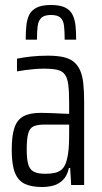

<svg xmlns="http://www.w3.org/2000/svg" viewBox="-20 -741 408 769"><path d="M148 8Q105 8 78.5 -5Q52 -18 39.5 -50Q27 -82 27 -141Q27 -198 38 -230Q49 -262 74.5 -275.5Q100 -289 143 -289Q154 -289 168 -288.5Q182 -288 198 -287.5Q214 -287 229 -286Q244 -285 257 -285V-327Q257 -374 253.5 -401.5Q250 -429 239.5 -443Q229 -457 209 -461.5Q189 -466 156 -466Q139 -466 120 -464.5Q101 -463 82.5 -460.5Q64 -458 48 -455V-506Q72 -511 103.5 -514.5Q135 -518 172 -518Q208 -518 233 -512.5Q258 -507 274 -494.5Q290 -482 300 -461Q310 -440 313.5 -408Q317 -376 317 -332V0H265L261 -68H256Q249 -37 232.5 -20.5Q216 -4 194.5 2Q173 8 148 8ZM162 -45Q182 -45 199 -48.5Q216 -52 228 -63Q240 -74 246 -95Q253 -120 255 -146Q257 -172 257 -205V-242H158Q130 -242 114.5 -235Q99 -228 93 -206.5Q87 -185 87 -143Q87 -104 93 -83Q99 -62 115 -53.5Q131 -45 162 -45ZM184 -721Q220 -721 240.5 -711Q261 -701 270.5 -682Q280 -663 282.5 -638Q285 -613 285 -582H239Q239 -615 236.5 -637Q234 -659 222.5 -670Q211 -681 184 -681Q158 -681 146 -670Q134 -659 131 -637.5Q128 -616 128 -582H83Q83 -613 85.5 -638Q88 -663 97 -681.5Q106 -700 127 -710.5Q148 -721 184 -721Z"/></svg>

Font: Saira ExtraCondensed
Style: Regular
Weight: 400
Width: 2
Designer: Hector Gatti with collaboration of the Omnibus-Type team
Foundry: Omnibus-Type
Version: Version 1.101